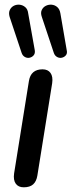

<svg xmlns="http://www.w3.org/2000/svg" viewBox="-20 -790 305 817"><path d="M81 7Q58 7 47 -8.5Q36 -24 40 -52L103 -445Q107 -470 121.5 -482.5Q136 -495 161 -495Q184 -495 195 -479.5Q206 -464 202 -436L139 -43Q135 -18 121 -5.5Q107 7 81 7ZM209 -565 158 -718Q152 -735 157.5 -747Q163 -759 174.5 -765Q186 -771 199.5 -770Q213 -769 223.5 -760Q234 -751 237 -733L264 -576Q267 -563 260.5 -555Q254 -547 243.5 -544.5Q233 -542 223 -547.5Q213 -553 209 -565ZM72 -565 21 -718Q16 -735 21.5 -747Q27 -759 38 -765Q49 -771 62.5 -770Q76 -769 87 -760Q98 -751 100 -733L128 -576Q130 -563 123.5 -555Q117 -547 106.5 -544.5Q96 -542 86 -547.5Q76 -553 72 -565Z"/></svg>

Font: Nunito ExtraLight SemiBold
Style: Italic
Weight: 600
Italic angle: -9°
Version: Version 3.602